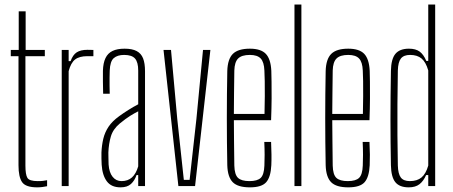

<svg xmlns="http://www.w3.org/2000/svg" viewBox="-20 -820 1996 846"><path d="M144 5.5Q93.5 5.5 77.5 -17.2Q61.5 -40 61.5 -92V-572.5H27.5V-600H62.5V-770H93V-600H177.5V-572.5H92V-90.5Q92 -50.5 100.8 -36.2Q109.5 -22 146 -22Q161.5 -22 169.2 -23Q177 -24 187.5 -26V0.5Q178 2.5 166.8 4Q155.5 5.5 144 5.5Z M252 0V-600H282.5V-550.5H291Q301 -578.5 318.2 -589.5Q335.5 -600.5 365 -600.5Q371.5 -600.5 378.5 -600.2Q385.5 -600 391.5 -600V-572.5H365Q329.5 -572.5 310.8 -557.8Q292 -543 282.5 -506.5V0Z M511 5.5Q470.5 5.5 450.8 -21Q431 -47.5 428 -94Q427.5 -108.5 427 -121.5Q426.5 -134.5 427 -148Q428.5 -180.5 435.2 -208.8Q442 -237 458.2 -261.5Q474.5 -286 505 -308Q523.5 -321.5 545.2 -335.2Q567 -349 589 -360.5V-509Q589 -546 575 -562Q561 -578 527 -578Q497.5 -578 481.2 -563.8Q465 -549.5 463.5 -509Q463 -495.5 462.8 -478.2Q462.5 -461 462.8 -442.5Q463 -424 463.5 -407H434.5Q434 -432 433.5 -459.2Q433 -486.5 433.5 -508Q434.5 -542.5 444.8 -564Q455 -585.5 475.8 -595.5Q496.5 -605.5 529 -605.5Q562.5 -605.5 582.2 -595Q602 -584.5 610.5 -562.8Q619 -541 619 -506V0H589V-48.5H581.5Q573.5 -24.5 557.2 -9.5Q541 5.5 511 5.5ZM515.5 -22Q543.5 -22 561.5 -38.2Q579.5 -54.5 589 -87V-329.5Q572 -321 553.5 -309.5Q535 -298 508 -276Q478 -251 468.5 -218.8Q459 -186.5 457.5 -148Q457.5 -139.5 457.8 -124.8Q458 -110 458.5 -95Q461 -60 476.2 -41Q491.5 -22 515.5 -22Z M766 0 700.5 -600H733.5L761 -296.5L790 -27.5H815.5L845.5 -296.5L874.5 -600H907L839.5 0Z M1081 5.5Q1028 5.5 1005.5 -17.2Q983 -40 981.5 -92Q980.5 -142.5 980 -194.5Q979.5 -246.5 979.5 -299.2Q979.5 -352 980 -404.2Q980.5 -456.5 981.5 -507Q983 -560 1006.2 -582.8Q1029.5 -605.5 1081 -605.5Q1129.5 -605.5 1151.2 -582.8Q1173 -560 1175.5 -508Q1176 -490.5 1176.5 -459.8Q1177 -429 1176.8 -386.2Q1176.5 -343.5 1174.5 -290.5H1010.5Q1010.5 -245.5 1011.2 -197.2Q1012 -149 1012.5 -90.5Q1013.5 -50.5 1028.8 -36.2Q1044 -22 1079 -22Q1114 -22 1128.8 -36.2Q1143.5 -50.5 1145 -90.5Q1146 -112 1146 -137.5Q1146 -163 1144.5 -194.5H1174.5Q1176 -164.5 1176.2 -139Q1176.5 -113.5 1175.5 -92Q1173 -40 1153 -17.2Q1133 5.5 1081 5.5ZM1010.5 -318H1145.5Q1146.5 -359.5 1146.8 -396.5Q1147 -433.5 1146.5 -462.8Q1146 -492 1145 -509Q1143.5 -546.5 1128.8 -562.2Q1114 -578 1081 -578Q1045 -578 1029.2 -562.2Q1013.5 -546.5 1012.5 -509Q1012 -454 1011.2 -408Q1010.5 -362 1010.5 -318Z M1277.5 0V-800H1308V0Z M1514.5 5.5Q1461.5 5.5 1439 -17.2Q1416.5 -40 1415 -92Q1414 -142.5 1413.5 -194.5Q1413 -246.5 1413 -299.2Q1413 -352 1413.5 -404.2Q1414 -456.5 1415 -507Q1416.5 -560 1439.8 -582.8Q1463 -605.5 1514.5 -605.5Q1563 -605.5 1584.8 -582.8Q1606.5 -560 1609 -508Q1609.5 -490.5 1610 -459.8Q1610.5 -429 1610.2 -386.2Q1610 -343.5 1608 -290.5H1444Q1444 -245.5 1444.8 -197.2Q1445.5 -149 1446 -90.5Q1447 -50.5 1462.2 -36.2Q1477.5 -22 1512.5 -22Q1547.5 -22 1562.2 -36.2Q1577 -50.5 1578.5 -90.5Q1579.5 -112 1579.5 -137.5Q1579.5 -163 1578 -194.5H1608Q1609.5 -164.5 1609.8 -139Q1610 -113.5 1609 -92Q1606.5 -40 1586.5 -17.2Q1566.5 5.5 1514.5 5.5ZM1444 -318H1579Q1580 -359.5 1580.2 -396.5Q1580.5 -433.5 1580 -462.8Q1579.5 -492 1578.5 -509Q1577 -546.5 1562.2 -562.2Q1547.5 -578 1514.5 -578Q1478.5 -578 1462.8 -562.2Q1447 -546.5 1446 -509Q1445.5 -454 1444.8 -408Q1444 -362 1444 -318Z M1781 5.5Q1740.5 5.5 1722 -17.2Q1703.5 -40 1702.5 -92Q1701.5 -143 1701 -193Q1700.5 -243 1700.5 -293.5Q1700.5 -344 1701 -397.2Q1701.5 -450.5 1702.5 -508Q1703.5 -560.5 1722.5 -583Q1741.5 -605.5 1782 -605.5Q1811.5 -605.5 1829 -592.8Q1846.5 -580 1858.5 -551.5H1867V-800H1897.5V0H1867V-48.5H1857.5Q1846 -22 1828.2 -8.2Q1810.5 5.5 1781 5.5ZM1786 -22Q1818 -22 1837.2 -38Q1856.5 -54 1867 -90.5V-509.5Q1856.5 -546.5 1837.5 -562.2Q1818.5 -578 1787 -578Q1759 -578 1746.5 -562.2Q1734 -546.5 1733 -509Q1731.5 -430 1731.2 -360.2Q1731 -290.5 1731.2 -224.8Q1731.5 -159 1733 -91Q1734 -54 1746 -38Q1758 -22 1786 -22Z"/></svg>

Font: Big Shoulders Display Thin ExtraLight
Style: Regular
Weight: 250
Version: Version 2.002